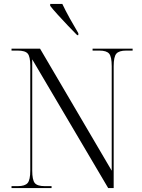

<svg xmlns="http://www.w3.org/2000/svg" viewBox="-20 -963 729 983"><path d="M39 0V-10H71Q108 -10 121.5 -26Q135 -42 135 -90V-626Q135 -673 122 -688.5Q109 -704 71 -704H39V-714H185L552 -89V-624Q552 -672 539 -688Q526 -704 489 -704H454V-714H659V-704H626Q589 -704 575.5 -688Q562 -672 562 -624V0H534L145 -659V-90Q145 -42 158 -26Q171 -10 209 -10H244V0ZM375 -783Q353 -805 326 -833.5Q299 -862 274.5 -889Q250 -916 237 -933V-943H299Q315 -909 337.5 -868.5Q360 -828 381 -793V-783Z"/></svg>

Font: Noto Serif Display SemiCondensed Light
Style: Regular
Weight: 300
Width: 4
Designer: Monotype Design Team
Foundry: Monotype Imaging Inc.
Version: Version 2.009